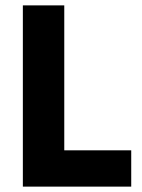

<svg xmlns="http://www.w3.org/2000/svg" viewBox="-20 -694 528 714"><path d="M468 0H65V-674H219V-135H468Z"/></svg>

Font: Hind Vadodara
Style: Bold
Weight: 700
Designer: Hitesh Malaviya
Foundry: Indian Type Foundry
Version: Version 0.702;PS 1.0;hotconv 1.0.81;makeotf.lib2.5.63406